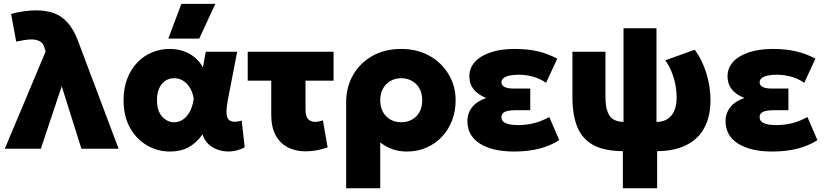

<svg xmlns="http://www.w3.org/2000/svg" viewBox="-20 -790 4377 1020"><path d="M5.5 0 222.5 -516.5 215.5 -538Q210 -561 191 -570.8Q172 -580.5 147.5 -580.5Q130.5 -580.5 110 -577.2Q89.5 -574 66 -569L39 -715.5Q70.5 -725.5 106.8 -730.2Q143 -735 172.5 -735Q225.5 -735 266.8 -720Q308 -705 340 -669Q372 -633 395.5 -570L610 0H412.5L308 -332L197 0Z M884 15Q817 15 760.8 -17.8Q704.5 -50.5 670.5 -111.5Q636.5 -172.5 636.5 -257.5Q636.5 -321.5 656 -372Q675.5 -422.5 709.2 -457.8Q743 -493 787.2 -511.5Q831.5 -530 882 -530Q919.5 -530 952.8 -519Q986 -508 1012.8 -486.5Q1039.5 -465 1058 -432L1073 -515H1240L1190.5 -260Q1183.5 -222 1183.2 -196.8Q1183 -171.5 1191.5 -158.8Q1200 -146 1217.8 -143.8Q1235.5 -141.5 1264 -149.5L1280 -7Q1233.5 16.5 1187 14.8Q1140.5 13 1104.8 -10.5Q1069 -34 1056 -76.5Q1024 -31 982.2 -8Q940.5 15 884 15ZM905 -140.5Q929.5 -140.5 950.8 -154.2Q972 -168 987.5 -195.5Q1003 -223 1009 -264.5Q1006.5 -282.5 1000.8 -298.8Q995 -315 985.8 -328.8Q976.5 -342.5 964.5 -352.8Q952.5 -363 937.8 -368.8Q923 -374.5 905.5 -374.5Q878.5 -374.5 857.8 -360.5Q837 -346.5 825.5 -320.5Q814 -294.5 814 -258.5Q814 -201 841.2 -170.8Q868.5 -140.5 905 -140.5ZM874 -585 943.5 -769.5H1124L1038.5 -585Z M1604 14Q1551 14 1509.8 -6.8Q1468.5 -27.5 1444.8 -70.8Q1421 -114 1421 -180V-361.5H1296V-515H1752V-361.5H1603V-208.5Q1603 -172.5 1616.8 -157.5Q1630.5 -142.5 1654.5 -142.5Q1664 -142.5 1674.2 -144.8Q1684.5 -147 1695.5 -150.5L1720.5 -7Q1690 3.5 1660.8 8.8Q1631.5 14 1604 14Z M1819 210V-246Q1819 -327.5 1855.8 -391.5Q1892.5 -455.5 1958.2 -492.8Q2024 -530 2111.5 -530Q2197.5 -530 2262.5 -493Q2327.5 -456 2364 -394Q2400.5 -332 2400.5 -257.5Q2400.5 -199.5 2381.5 -150Q2362.5 -100.5 2327.8 -63.5Q2293 -26.5 2245.5 -5.8Q2198 15 2141 15Q2101.5 15 2065.5 2.8Q2029.5 -9.5 2000 -33.5V210ZM2111.5 -140.5Q2143.5 -140.5 2169 -154.8Q2194.5 -169 2208.8 -195.2Q2223 -221.5 2223 -257.5Q2223 -293.5 2208.5 -319.8Q2194 -346 2168.5 -360.2Q2143 -374.5 2111.5 -374.5Q2080 -374.5 2054.8 -360.2Q2029.5 -346 2014.8 -319.8Q2000 -293.5 2000 -257.5Q2000 -221.5 2014.5 -195.2Q2029 -169 2054.2 -154.8Q2079.5 -140.5 2111.5 -140.5Z M2711.5 15Q2596 15 2529.5 -27Q2463 -69 2463 -147Q2463 -188.5 2488.2 -220.5Q2513.5 -252.5 2563 -269.5Q2518 -287.5 2495.8 -316Q2473.5 -344.5 2473.5 -384.5Q2473.5 -429 2503.2 -461.5Q2533 -494 2587.2 -512Q2641.5 -530 2713.5 -530Q2781.5 -530 2834.8 -518Q2888 -506 2940.5 -478.5L2881 -350Q2851.5 -371 2814 -382Q2776.5 -393 2735 -393Q2707 -393 2686.8 -388.5Q2666.5 -384 2655.2 -375.2Q2644 -366.5 2644 -352.5Q2644 -336 2660.8 -327.8Q2677.5 -319.5 2710 -319.5H2797V-204.5H2717Q2693.5 -204.5 2677 -200.8Q2660.5 -197 2652.2 -189Q2644 -181 2644 -167.5Q2644 -145.5 2667 -135.5Q2690 -125.5 2732.5 -125.5Q2777.5 -125.5 2818.8 -136.2Q2860 -147 2898 -168.5L2951 -45.5Q2904.5 -15.5 2844.8 -0.2Q2785 15 2711.5 15Z M3289 210V13Q3189.5 12.5 3130.8 -20.2Q3072 -53 3046.5 -116.5Q3021 -180 3021 -272.5V-515H3196.5V-277.5Q3196.5 -226 3207.5 -196.5Q3218.5 -167 3239.8 -155Q3261 -143 3292.5 -142.5V-640H3467.5V-142.5Q3493.5 -142.5 3513.5 -151.2Q3533.5 -160 3547 -176.5Q3560.5 -193 3567.5 -217Q3574.5 -241 3574.5 -271.5Q3574.5 -308 3567.5 -342.8Q3560.5 -377.5 3547.2 -409.8Q3534 -442 3514.5 -469.5L3671 -526Q3710.5 -472 3732.5 -400.8Q3754.5 -329.5 3754.5 -258.5Q3754.5 -171 3721.5 -110.5Q3688.5 -50 3625.2 -18.8Q3562 12.5 3471 13V210Z M4083 15Q3967.5 15 3901 -27Q3834.5 -69 3834.5 -147Q3834.5 -188.5 3859.8 -220.5Q3885 -252.5 3934.5 -269.5Q3889.5 -287.5 3867.2 -316Q3845 -344.5 3845 -384.5Q3845 -429 3874.8 -461.5Q3904.5 -494 3958.8 -512Q4013 -530 4085 -530Q4153 -530 4206.2 -518Q4259.5 -506 4312 -478.5L4252.5 -350Q4223 -371 4185.5 -382Q4148 -393 4106.5 -393Q4078.5 -393 4058.2 -388.5Q4038 -384 4026.8 -375.2Q4015.5 -366.5 4015.5 -352.5Q4015.5 -336 4032.2 -327.8Q4049 -319.5 4081.5 -319.5H4168.5V-204.5H4088.5Q4065 -204.5 4048.5 -200.8Q4032 -197 4023.8 -189Q4015.5 -181 4015.5 -167.5Q4015.5 -145.5 4038.5 -135.5Q4061.5 -125.5 4104 -125.5Q4149 -125.5 4190.2 -136.2Q4231.5 -147 4269.5 -168.5L4322.5 -45.5Q4276 -15.5 4216.2 -0.2Q4156.5 15 4083 15Z"/></svg>

Font: Geologica Cursive ExtraBold
Style: Regular
Weight: 800
Designer: Sindre Bremnes, Frode Helland
Foundry: Monokrom Skriftforlag AS
Version: Version 1.010;gftools[0.9.28]